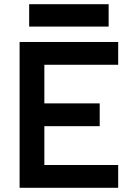

<svg xmlns="http://www.w3.org/2000/svg" viewBox="-20 -893 626 913"><path d="M73.2 0V-693.4H542V-585H190.9V-401.4H454.1V-293H190.9V-108.4H542V0ZM118.7 -766.6V-873H496.6V-766.6Z"/></svg>

Font: CaskaydiaCove NF SemiBold
Style: Regular
Weight: 600
Designer: Aaron Bell
Foundry: Saja Typeworks
Version: Version 2111.001; VTT 6.35;Nerd Fonts 3.2.1